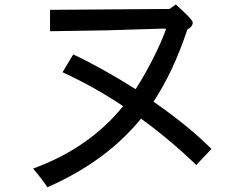

<svg xmlns="http://www.w3.org/2000/svg" viewBox="-20 -754 1040 841"><path d="M906.2 -101.6 839.8 -31.2Q726.6 -140.6 597.7 -234.4Q445.3 -46.9 187.5 66.4Q168 35.2 125 -15.6Q371.1 -105.5 519.5 -289.1Q390.6 -375 253.9 -437.5L300.8 -515.6Q425.8 -457 574.2 -363.3Q660.2 -500 707 -625L703.1 -628.9L445.3 -621.1L199.2 -617.2V-710.9L722.7 -714.8L750 -734.4Q824.2 -668 824.2 -656.2Q824.2 -636.7 800.8 -625Q738.3 -437.5 652.3 -308.6Q804.7 -203.1 906.2 -101.6Z"/></svg>

Font: WenQuanYi Micro Hei Mono
Style: Regular
Weight: 400
Foundry: Ascender Corporation
Version: Version 0.2.0-beta